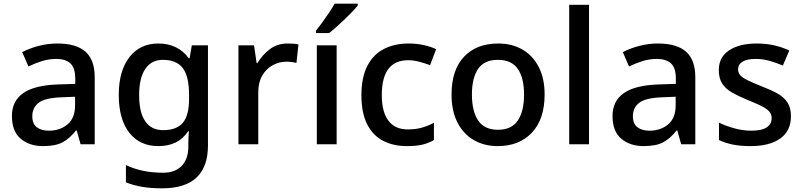

<svg xmlns="http://www.w3.org/2000/svg" viewBox="-20 -786 4372 1046"><path d="M293 -549Q395 -549 445.5 -504.5Q496 -460 496 -365V0H419L398 -75H394Q359 -31 320.5 -10.5Q282 10 214 10Q141 10 93 -30Q45 -70 45 -154Q45 -236 107 -279Q169 -322 297 -326L390 -329V-358Q390 -417 363 -441Q336 -465 287 -465Q246 -465 208 -453Q170 -441 135 -424L101 -502Q139 -522 189 -535.5Q239 -549 293 -549ZM317 -256Q226 -253 191 -226.5Q156 -200 156 -153Q156 -111 181 -92.5Q206 -74 246 -74Q307 -74 348 -108.5Q389 -143 389 -212V-259Z M843 -549Q895 -549 937 -529Q979 -509 1008 -469H1013L1025 -539H1113V6Q1113 122 1051 181Q989 240 862 240Q804 240 755.5 232Q707 224 666 207V113Q752 155 869 155Q934 155 970 117.5Q1006 80 1006 13V-5Q1006 -18 1007 -39Q1008 -60 1009 -71H1005Q977 -29 936.5 -9.5Q896 10 843 10Q741 10 684 -63.5Q627 -137 627 -269Q627 -399 684.5 -474Q742 -549 843 -549ZM867 -460Q805 -460 771.5 -410.5Q738 -361 738 -267Q738 -174 771 -125.5Q804 -77 869 -77Q942 -77 976 -117Q1010 -157 1010 -248V-268Q1010 -371 975.5 -415.5Q941 -460 867 -460Z M1547 -549Q1561 -549 1577.5 -548Q1594 -547 1606 -544L1595 -443Q1584 -446 1569 -448Q1554 -450 1541 -450Q1501 -450 1465.5 -430.5Q1430 -411 1408.5 -374Q1387 -337 1387 -283V0H1279V-539H1364L1378 -443H1383Q1409 -487 1450 -518Q1491 -549 1547 -549Z M1814 0H1706V-539H1814ZM1929 -756Q1918 -742 1899 -722Q1880 -702 1857.5 -680.5Q1835 -659 1813 -639.5Q1791 -620 1773 -606H1701V-618Q1716 -637 1735 -663Q1754 -689 1772.5 -716.5Q1791 -744 1803 -766H1929Z M2197 10Q2123 10 2067 -19Q2011 -48 1980 -109.5Q1949 -171 1949 -267Q1949 -366 1982 -428.5Q2015 -491 2073 -520Q2131 -549 2205 -549Q2251 -549 2290.5 -540Q2330 -531 2356 -518L2323 -431Q2296 -441 2264.5 -449.5Q2233 -458 2204 -458Q2060 -458 2060 -268Q2060 -176 2096 -128.5Q2132 -81 2201 -81Q2246 -81 2280 -91Q2314 -101 2344 -117V-23Q2315 -6 2281 2Q2247 10 2197 10Z M2947 -271Q2947 -137 2878 -63.5Q2809 10 2691 10Q2619 10 2562 -22.5Q2505 -55 2472.5 -118Q2440 -181 2440 -271Q2440 -405 2508 -477Q2576 -549 2694 -549Q2769 -549 2825.5 -516.5Q2882 -484 2914.5 -422Q2947 -360 2947 -271ZM2551 -271Q2551 -180 2585 -129.5Q2619 -79 2693 -79Q2767 -79 2801 -129.5Q2835 -180 2835 -271Q2835 -361 2801 -410.5Q2767 -460 2692 -460Q2618 -460 2584.5 -410.5Q2551 -361 2551 -271Z M3189 0H3081V-760H3189Z M3565 -549Q3667 -549 3717.5 -504.5Q3768 -460 3768 -365V0H3691L3670 -75H3666Q3631 -31 3592.5 -10.5Q3554 10 3486 10Q3413 10 3365 -30Q3317 -70 3317 -154Q3317 -236 3379 -279Q3441 -322 3569 -326L3662 -329V-358Q3662 -417 3635 -441Q3608 -465 3559 -465Q3518 -465 3480 -453Q3442 -441 3407 -424L3373 -502Q3411 -522 3461 -535.5Q3511 -549 3565 -549ZM3589 -256Q3498 -253 3463 -226.5Q3428 -200 3428 -153Q3428 -111 3453 -92.5Q3478 -74 3518 -74Q3579 -74 3620 -108.5Q3661 -143 3661 -212V-259Z M4289 -153Q4289 -73 4231 -31.5Q4173 10 4069 10Q4013 10 3972 1.5Q3931 -7 3897 -23V-118Q3933 -100 3980.5 -87Q4028 -74 4072 -74Q4131 -74 4157.5 -92.5Q4184 -111 4184 -142Q4184 -160 4174 -174.5Q4164 -189 4136.5 -204Q4109 -219 4056 -240Q4005 -261 3969 -281.5Q3933 -302 3914.5 -330.5Q3896 -359 3896 -404Q3896 -475 3952.5 -512Q4009 -549 4102 -549Q4152 -549 4195.5 -539.5Q4239 -530 4280 -511L4245 -429Q4209 -444 4172.5 -454.5Q4136 -465 4097 -465Q4050 -465 4025.5 -450Q4001 -435 4001 -409Q4001 -390 4012.5 -376.5Q4024 -363 4052.5 -349Q4081 -335 4131 -315Q4181 -296 4216.5 -276Q4252 -256 4270.5 -227Q4289 -198 4289 -153Z"/></svg>

Font: Noto Sans Adlam Medium
Style: Regular
Weight: 500
Version: Version 3.001